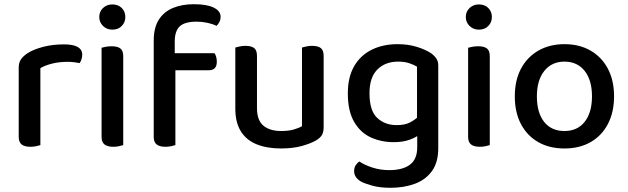

<svg xmlns="http://www.w3.org/2000/svg" viewBox="-20 -692 2984 913"><path d="M172 -368V-221H69V-370Q69 -394 79.5 -409.5Q90 -425 111 -439Q139 -457 184.5 -469Q230 -481 284 -481Q371 -481 371 -432Q371 -420 367.5 -410Q364 -400 359 -392Q349 -394 333.5 -396Q318 -398 302 -398Q261 -398 227.5 -389.5Q194 -381 172 -368ZM69 -264 172 -255V-2Q165 0 152.5 3Q140 6 125 6Q97 6 83 -5Q69 -16 69 -41Z M452 -611Q452 -637 470 -654Q488 -671 514 -671Q542 -671 559 -654Q576 -637 576 -611Q576 -586 559 -568.5Q542 -551 514 -551Q488 -551 470 -568.5Q452 -586 452 -611ZM463 -264H566V-2Q559 0 546.5 3Q534 6 519 6Q491 6 477 -5Q463 -16 463 -41ZM566 -213H463V-465Q470 -467 483 -469.5Q496 -472 511 -472Q539 -472 552.5 -461.5Q566 -451 566 -425Z M794 -358V-439H1000Q1004 -434 1007.5 -423Q1011 -412 1011 -399Q1011 -378 1001.5 -368Q992 -358 974 -358ZM811 -494V-371H711V-499Q711 -560 735 -598Q759 -636 802 -654Q845 -672 902 -672Q963 -672 996 -656Q1029 -640 1029 -612Q1029 -599 1023.5 -588Q1018 -577 1010 -569Q992 -578 966.5 -583.5Q941 -589 915 -589Q859 -589 835 -567Q811 -545 811 -494ZM711 -410H814V-2Q807 0 794.5 3Q782 6 767 6Q739 6 725 -5Q711 -16 711 -41Z M1099 -175V-260H1202V-178Q1202 -120 1232.5 -94.5Q1263 -69 1317 -69Q1353 -69 1378 -76.5Q1403 -84 1416 -92V-260H1519V-88Q1519 -66 1512 -52Q1505 -38 1484 -25Q1459 -10 1416 2Q1373 14 1316 14Q1249 14 1200 -6Q1151 -26 1125 -68Q1099 -110 1099 -175ZM1519 -210H1416V-466Q1423 -468 1436 -471Q1449 -474 1463 -474Q1492 -474 1505.5 -463.5Q1519 -453 1519 -426ZM1202 -210H1099V-466Q1106 -468 1119 -471Q1132 -474 1147 -474Q1175 -474 1188.5 -463.5Q1202 -453 1202 -426Z M1852 -16Q1793 -16 1743.5 -38.5Q1694 -61 1664 -112.5Q1634 -164 1634 -248Q1634 -325 1664 -377Q1694 -429 1747.5 -455.5Q1801 -482 1871 -482Q1920 -482 1961 -469.5Q2002 -457 2028 -440Q2044 -429 2054 -415Q2064 -401 2064 -381V-71H1963V-375Q1948 -384 1926 -391.5Q1904 -399 1873 -399Q1812 -399 1774.5 -361.5Q1737 -324 1737 -249Q1737 -165 1774 -131Q1811 -97 1866 -97Q1907 -97 1932 -111Q1957 -125 1973 -141L1978 -55Q1961 -40 1929 -28Q1897 -16 1852 -16ZM1964 8V-93H2064V13Q2064 80 2034 121.5Q2004 163 1952.5 182Q1901 201 1837 201Q1786 201 1749 190.5Q1712 180 1696 171Q1664 152 1664 122Q1664 105 1671.5 93.5Q1679 82 1689 76Q1712 92 1750 104.5Q1788 117 1831 117Q1895 117 1929.5 91Q1964 65 1964 8Z M2195 -611Q2195 -637 2213 -654Q2231 -671 2257 -671Q2285 -671 2302 -654Q2319 -637 2319 -611Q2319 -586 2302 -568.5Q2285 -551 2257 -551Q2231 -551 2213 -568.5Q2195 -586 2195 -611ZM2206 -264H2309V-2Q2302 0 2289.5 3Q2277 6 2262 6Q2234 6 2220 -5Q2206 -16 2206 -41ZM2309 -213H2206V-465Q2213 -467 2226 -469.5Q2239 -472 2254 -472Q2282 -472 2295.5 -461.5Q2309 -451 2309 -425Z M2900 -234Q2900 -159 2871 -103Q2842 -47 2789 -16.5Q2736 14 2664 14Q2592 14 2539 -16.5Q2486 -47 2457 -102.5Q2428 -158 2428 -234Q2428 -310 2457.5 -365.5Q2487 -421 2540.5 -451.5Q2594 -482 2664 -482Q2735 -482 2788 -451.5Q2841 -421 2870.5 -365.5Q2900 -310 2900 -234ZM2664 -399Q2604 -399 2568.5 -355Q2533 -311 2533 -234Q2533 -156 2567.5 -112.5Q2602 -69 2664 -69Q2726 -69 2760.5 -113Q2795 -157 2795 -234Q2795 -311 2760 -355Q2725 -399 2664 -399Z"/></svg>

Font: Baloo Bhaijaan 2 Medium
Style: Regular
Weight: 500
Designer: Sanskriti Dholi, Noopur Datye and Ek Type
Foundry: Ek Type
Version: Version 1.701